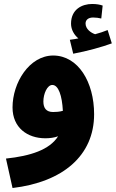

<svg xmlns="http://www.w3.org/2000/svg" viewBox="-20 -715 582 965"><path d="M348 -445C418 -458 493 -479 542 -497L521 -564C502 -556 480 -549 458 -543C437 -550 410 -569 410 -597C410 -615 424 -627 448 -627C463 -627 476 -625 489 -622L496 -687C482 -692 465 -695 443 -695C392 -695 337 -668 337 -596C337 -566 353 -539 374 -522C363 -520 349 -517 331 -515ZM43 230C295 200 453 68 453 -141C453 -303 373 -435 248 -436C127 -436 43 -299 43 -175C43 -73 118 -20 208 -20C231 -20 252 -23 272 -30C229 38 133 69 10 82ZM198 -205C198 -243 217 -288 243 -288C274 -288 292 -234 296 -158C278 -153 262 -152 247 -152C213 -152 198 -171 198 -205Z"/></svg>

Font: Noto Sans Arabic UI Cn Bk
Style: Regular
Weight: 900
Width: 3
Designer: Monotype Design Team, Nadine Chahine and Nizar Qandah
Foundry: Monotype Imaging Inc.
Version: Version 2.010